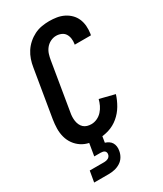

<svg xmlns="http://www.w3.org/2000/svg" viewBox="-235 -831 969 1139"><g transform="rotate(-30 250.0 -261.5)"><path d="M209 8Q179 8 150 2Q121 -4 97.5 -19.5Q74 -35 57.5 -58Q41 -81 33.5 -109Q26 -137 26.5 -167Q27 -197 32 -228L86 -552Q90 -578 98.5 -603Q107 -628 121.5 -650.5Q136 -673 157 -691.5Q178 -710 202 -722Q226 -734 252.5 -738.5Q279 -743 304 -743Q330 -743 355 -739Q380 -735 402.5 -724Q425 -713 442.5 -695.5Q460 -678 469.5 -655.5Q479 -633 481 -607.5Q483 -582 479 -555L477 -546H366L367 -551Q370 -569 367.5 -587Q365 -605 356 -619Q347 -633 330.5 -640Q314 -647 296 -647Q276 -647 257 -637.5Q238 -628 225 -611.5Q212 -595 206 -575.5Q200 -556 197 -537L143 -212Q140 -197 139.5 -182.5Q139 -168 141 -154Q143 -140 149 -127Q155 -114 165 -105Q175 -96 188.5 -92Q202 -88 217 -88Q237 -88 256.5 -97Q276 -106 290.5 -122Q305 -138 314 -157Q323 -176 328 -196L431 -170Q420 -134 400 -100Q380 -66 349.5 -40.5Q319 -15 282 -3.5Q245 8 209 8ZM57 220 70 145H170Q177 145 183.5 143.5Q190 142 196 139Q202 136 206.5 130Q211 124 212 118Q214 110 212 103.5Q210 97 205 93Q200 89 193 87.5Q186 86 179 86H135L164 -88H252L230 47Q243 51 254.5 58.5Q266 66 272.5 77Q279 88 281 102Q283 116 280 131Q277 151 266 169.5Q255 188 236.5 199.5Q218 211 197.5 215.5Q177 220 157 220Z"/></g></svg>

Font: Iosevka Custom
Style: Bold Italic
Weight: 700
Italic angle: -9°
Designer: Belleve Invis
Foundry: Belleve Invis
Version: Version 30.3.1; ttfautohint (v1.8.3)